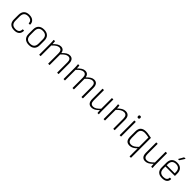

<svg xmlns="http://www.w3.org/2000/svg" viewBox="440 -2475 4441 4441"><g transform="rotate(45 2660.5 -254.5)"><path d="M247 11Q158 11 111.5 -34.5Q65 -80 65 -168V-310Q65 -400 111 -447Q157 -494 245 -494Q325 -494 371 -455Q417 -416 417 -350Q417 -340 410 -340H376Q370 -340 370 -348Q371 -396 337 -423.5Q303 -451 245 -451Q111 -451 111 -307V-172Q111 -32 248 -32Q308 -32 339 -59.5Q370 -87 370 -140Q370 -148 375 -148H410Q416 -148 416 -142Q416 -69 373.5 -29Q331 11 247 11Z M726 11Q638 11 590 -35Q542 -81 542 -169V-314Q542 -401 590 -447.5Q638 -494 726 -494Q814 -494 862.5 -448Q911 -402 911 -314V-169Q911 -81 862.5 -35Q814 11 726 11ZM726 -32Q864 -32 864 -174V-309Q864 -451 726 -451Q588 -451 588 -309V-174Q588 -32 726 -32Z M1062 0Q1056 0 1056 -6V-367Q1056 -396 1054.5 -423.5Q1053 -451 1050 -475Q1050 -482 1057 -482H1089Q1094 -482 1095 -477Q1097 -457 1098.5 -436Q1100 -415 1101 -392Q1148 -442 1190.5 -468Q1233 -494 1278 -494Q1326 -494 1355 -467Q1384 -440 1392 -390Q1440 -442 1482.5 -468Q1525 -494 1571 -494Q1630 -494 1660 -455Q1690 -416 1690 -343V-6Q1690 0 1684 0H1649Q1643 0 1643 -6V-339Q1643 -393 1622.5 -422Q1602 -451 1559 -451Q1522 -451 1482.5 -425.5Q1443 -400 1396 -349V-6Q1396 0 1390 0H1355Q1349 0 1349 -6V-339Q1349 -393 1328.5 -422Q1308 -451 1265 -451Q1229 -451 1189.5 -425.5Q1150 -400 1103 -349V-6Q1103 0 1097 0Z M1858 0Q1852 0 1852 -6V-367Q1852 -396 1850.5 -423.5Q1849 -451 1846 -475Q1846 -482 1853 -482H1885Q1890 -482 1891 -477Q1893 -457 1894.5 -436Q1896 -415 1897 -392Q1944 -442 1986.5 -468Q2029 -494 2074 -494Q2122 -494 2151 -467Q2180 -440 2188 -390Q2236 -442 2278.5 -468Q2321 -494 2367 -494Q2426 -494 2456 -455Q2486 -416 2486 -343V-6Q2486 0 2480 0H2445Q2439 0 2439 -6V-339Q2439 -393 2418.5 -422Q2398 -451 2355 -451Q2318 -451 2278.5 -425.5Q2239 -400 2192 -349V-6Q2192 0 2186 0H2151Q2145 0 2145 -6V-339Q2145 -393 2124.5 -422Q2104 -451 2061 -451Q2025 -451 1985.5 -425.5Q1946 -400 1899 -349V-6Q1899 0 1893 0Z M2774 11Q2648 11 2648 -146V-476Q2648 -482 2654 -482H2689Q2695 -482 2695 -476V-149Q2695 -88 2717.5 -60Q2740 -32 2786 -32Q2829 -32 2869 -58Q2909 -84 2954 -131V-476Q2954 -482 2960 -482H2995Q3001 -482 3001 -476V-115Q3001 -87 3002 -60Q3003 -33 3006 -6Q3006 0 2999 0H2968Q2962 0 2962 -6Q2960 -26 2958.5 -47Q2957 -68 2956 -89Q2911 -40 2866 -14.5Q2821 11 2774 11Z M3168 0Q3162 0 3162 -6V-367Q3162 -394 3160.5 -423.5Q3159 -453 3156 -475Q3156 -482 3162 -482H3195Q3200 -482 3201 -476Q3206 -440 3208 -394Q3255 -442 3300.5 -468Q3346 -494 3395 -494Q3459 -494 3492.5 -455Q3526 -416 3526 -335V-6Q3526 0 3520 0H3485Q3479 0 3479 -6V-331Q3479 -451 3384 -451Q3340 -451 3297.5 -424.5Q3255 -398 3209 -350V-6Q3209 0 3203 0Z M3694 0Q3688 0 3688 -6V-476Q3688 -482 3694 -482H3729Q3735 -482 3735 -476V-6Q3735 0 3729 0ZM3711 -579Q3695 -579 3686 -588.5Q3677 -598 3677 -613V-621Q3677 -655 3711 -655Q3746 -655 3746 -621V-613Q3746 -598 3737 -588.5Q3728 -579 3711 -579Z M4202 185Q4197 185 4197 179V-80Q4152 -34 4109 -11.5Q4066 11 4020 11Q3950 11 3916.5 -29Q3883 -69 3883 -153V-319Q3883 -410 3929.5 -452Q3976 -494 4062 -494Q4108 -494 4150.5 -484.5Q4193 -475 4244 -468V179Q4244 185 4238 185ZM3930 -156Q3930 -92 3954 -62Q3978 -32 4030 -32Q4070 -32 4109.5 -55Q4149 -78 4197 -127V-433Q4164 -440 4129 -445.5Q4094 -451 4066 -451Q4001 -451 3965.5 -419.5Q3930 -388 3930 -317Z M4531 11Q4405 11 4405 -146V-476Q4405 -482 4411 -482H4446Q4452 -482 4452 -476V-149Q4452 -88 4474.5 -60Q4497 -32 4543 -32Q4586 -32 4626 -58Q4666 -84 4711 -131V-476Q4711 -482 4717 -482H4752Q4758 -482 4758 -476V-115Q4758 -87 4759 -60Q4760 -33 4763 -6Q4763 0 4756 0H4725Q4719 0 4719 -6Q4717 -26 4715.5 -47Q4714 -68 4713 -89Q4668 -40 4623 -14.5Q4578 11 4531 11Z M5083 11Q4995 11 4949 -33Q4903 -77 4903 -162V-310Q4903 -400 4948.5 -447Q4994 -494 5080 -494Q5168 -494 5213.5 -447.5Q5259 -401 5259 -312V-243Q5259 -237 5253 -237H4949V-172Q4949 -100 4982.5 -65.5Q5016 -31 5085 -31Q5143 -31 5172.5 -55Q5202 -79 5202 -122Q5202 -128 5208 -128H5244Q5248 -128 5249 -123Q5250 -60 5207.5 -24.5Q5165 11 5083 11ZM4949 -278H5212V-310Q5212 -452 5081 -452Q4949 -452 4949 -310ZM5039 -564Q5032 -564 5035 -570L5103 -690Q5105 -694 5110 -694H5148Q5151 -694 5152 -692Q5153 -690 5151 -687L5075 -568Q5073 -564 5068 -564Z"/></g></svg>

Font: Sofia Sans Semi Condensed Light
Style: Regular
Weight: 300
Designer: Botio Nikoltchev, Ani Petrova
Foundry: lettersoup
Version: Version 4.100; ttfautohint (v1.8.4.7-5d5b)